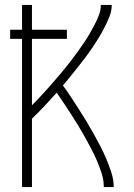

<svg xmlns="http://www.w3.org/2000/svg" viewBox="-20 -755 540 775"><path d="M69 0V-598H21V-635H69V-735H109V-635H250V-598H109V-330Q124 -345 138 -360Q152 -375 166 -390.5Q180 -406 193.5 -421.5Q207 -437 220.5 -453Q234 -469 247 -485Q260 -501 272.5 -517.5Q285 -534 297 -551Q309 -568 320.5 -585Q332 -602 342.5 -620Q353 -638 362.5 -656.5Q372 -675 379.5 -694.5Q387 -714 387 -735H431Q431 -711 422 -688.5Q413 -666 402 -644.5Q391 -623 378.5 -602.5Q366 -582 352.5 -562Q339 -542 324.5 -523Q310 -504 295 -485Q280 -466 265 -447.5Q250 -429 234 -410Q251 -387 267 -362.5Q283 -338 298.5 -314Q314 -290 329 -265Q344 -240 358 -215Q372 -190 385.5 -164Q399 -138 410 -111.5Q421 -85 430 -57Q439 -29 439 0H399Q399 -27 391 -53Q383 -79 372.5 -103.5Q362 -128 349.5 -152Q337 -176 324 -199.5Q311 -223 297 -246Q283 -269 268.5 -291.5Q254 -314 239 -336.5Q224 -359 209 -381Q185 -354 160 -327.5Q135 -301 109 -276V0Z"/></svg>

Font: Zed Sans Extralight
Style: Regular
Weight: 200
Designer: Belleve Invis
Foundry: Belleve Invis
Version: Version 1.0.0; ttfautohint (v1.8.4)